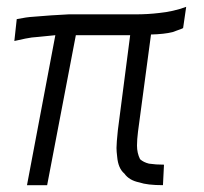

<svg xmlns="http://www.w3.org/2000/svg" viewBox="-20 -542 597 562"><path d="M92 -434Q73 -433 54 -429L22 -422L29 -486Q58 -492 78 -493L129 -497L181 -500H377Q413 -500 446 -504Q487 -508 525 -522L516 -460Q511 -457 501.5 -454Q492 -451 485 -448Q461 -442 422 -441L384 -157Q381 -133 381 -116Q381 -94 390 -76Q400 -67 416 -63Q436 -60 460 -60L457 0Q411 0 388 -8Q358 -14 344 -34Q326 -49 323 -83Q321 -99 321 -109Q321 -123 325 -161L361 -439H202L118 0H59L142 -439Z"/></svg>

Font: Bellota Text
Style: Italic
Weight: 400
Italic angle: -7.5°
Designer: Kemie Guaida
Foundry: Kemie Guaida
Version: Version 4.001